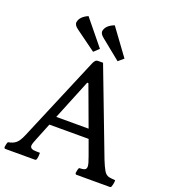

<svg xmlns="http://www.w3.org/2000/svg" viewBox="-173 -1160 1056 1200"><g transform="rotate(20 355.0 -560.0)"><path d="M5 -80Q-5 -80 -5 -90Q-5 -94 -2.5 -106Q0 -118 4 -125Q35 -130 54.5 -145.5Q74 -161 92 -204L330 -768Q335 -780 342 -787.5Q349 -795 360 -795H393L609 -228Q625 -188 638.5 -164.5Q652 -141 672 -136Q680 -134 691 -133Q702 -132 715 -131Q716 -121 713.5 -108Q711 -95 709 -90Q706 -80 698 -80H478Q468 -80 468 -90Q468 -94 470.5 -106Q473 -118 477 -125Q503 -126 514 -131Q525 -136 525 -152Q525 -162 520.5 -177.5Q516 -193 508 -215L471 -317H210L164 -203Q157 -186 153 -174Q149 -162 149 -154Q149 -138 171 -133Q179 -132 191 -131.5Q203 -131 215 -131Q215 -104 211 -90Q208 -80 200 -80ZM234 -377H449L352 -640Q351 -645 347 -645Q343 -645 341 -640ZM175 -937Q147 -957 150 -977Q156 -1015 208 -1038L345 -870L311 -838ZM344 -941Q317 -962 321 -982Q329 -1020 382 -1040L510 -865L475 -835Z"/></g></svg>

Font: Gowun Batang
Style: Bold
Weight: 700
Designer: Yanghee Ryu
Foundry: Yanghee Ryu
Version: Version 2.000